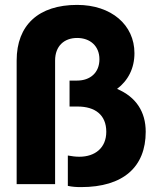

<svg xmlns="http://www.w3.org/2000/svg" viewBox="-20 -752 641 784"><path d="M48 -505V0H205V-505C205 -564 242 -597 295 -597C348 -597 386 -564 386 -510C386 -455 348 -423 295 -423H264V-317H297C368 -317 414 -283 414 -214C414 -148 368 -112 304 -112C289 -112 273 -114 257 -117V7C275 11 293 12 311 12C483 12 575 -70 575 -214C575 -295 536 -356 458 -389C503 -423 529 -473 529 -535C529 -650 435 -732 295 -732C138 -732 48 -650 48 -505Z"/></svg>

Font: Aspekta 750
Style: Regular
Weight: 750
Designer: Ivo Dolenc
Version: Version 2.000